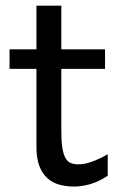

<svg xmlns="http://www.w3.org/2000/svg" viewBox="-20 -665 448 697"><path d="M14.6 -485.8H112.3V-644.5H202.6V-485.8H361.3V-415H202.6V-190.4Q202.6 -152.8 206.3 -128.9Q210 -105 217.5 -91.6Q225.1 -78.1 236.8 -73.2Q248.5 -68.4 265.1 -68.4Q286.1 -68.4 312.5 -77.6Q338.9 -86.9 371.1 -105V-26.9Q337.4 -4.9 306.6 3.7Q275.9 12.2 250 12.2Q221.2 12.2 196.3 5.6Q171.4 -1 152.6 -17.6Q133.8 -34.2 123 -61.8Q112.3 -89.4 112.3 -131.8V-415H14.6Z"/></svg>

Font: Andika Phon
Style: Regular
Weight: 400
Designer: Victor Gaultney, Annie Olsen, Julie Remington, Don Collingsworth, Eric Hays, Becca Hirsbrunner
Foundry: SIL International
Version: Version 5.000